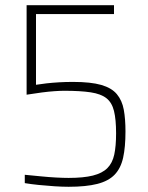

<svg xmlns="http://www.w3.org/2000/svg" viewBox="-20 -708 566 736"><path d="M243 8Q219 8 188.5 6Q158 4 128.5 1Q99 -2 75 -6V-38Q107 -35 137 -32Q167 -29 195 -27.5Q223 -26 243 -26Q300 -26 336 -35Q372 -44 391.5 -63.5Q411 -83 418 -115.5Q425 -148 425 -197Q425 -250 417 -282.5Q409 -315 388 -331.5Q367 -348 328 -354Q289 -360 226 -360Q211 -360 189 -358.5Q167 -357 140 -353.5Q113 -350 82 -345V-688H417V-654H118V-383Q136 -386 158.5 -388.5Q181 -391 206.5 -392.5Q232 -394 260 -394Q328 -394 368 -382.5Q408 -371 428 -347Q448 -323 454.5 -287.5Q461 -252 461 -204Q461 -144 452 -103.5Q443 -63 419.5 -38.5Q396 -14 353 -3Q310 8 243 8Z"/></svg>

Font: Saira SemiCondensed Thin
Style: Regular
Weight: 250
Width: 4
Designer: Hector Gatti with collaboration of the Omnibus-Type team
Foundry: Omnibus-Type
Version: Version 1.101